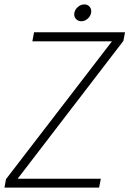

<svg xmlns="http://www.w3.org/2000/svg" viewBox="-30 -848 585 868"><path d="M535.2 -702.1 527.8 -663.1 49.8 -40H425.8L418 0H-9.8L-2.9 -38.1L476.1 -661.1H116.2L124 -702.1ZM337.9 -752Q322.3 -752 312.7 -763.2Q303.2 -774.4 306.2 -790Q309.1 -805.7 322.5 -816.9Q335.9 -828.1 351.1 -828.1Q366.7 -828.1 375.7 -816.9Q384.8 -805.7 381.8 -790Q378.9 -774.4 366 -763.2Q353 -752 337.9 -752Z"/></svg>

Font: SVN-Poppins ExtraLight
Style: Italic
Weight: 200
Italic angle: -10°
Designer: Ninad Kale (Devanagari), Jonny Pinhorn (Latin)
Foundry: Indian Type Foundry
Version: Version 3.002 2017